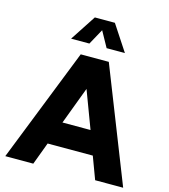

<svg xmlns="http://www.w3.org/2000/svg" viewBox="-138 -1085 1050 1193"><g transform="rotate(15 387.5 -488.5)"><path d="M188.5 0H8.3L297.4 -732.4H478L766.6 0H586.4L532.7 -144H242.2ZM297.4 -293.9H478L387.7 -534.2ZM560.5 -811H442.9L387.2 -911.6L332 -811H214.4L322.8 -976.6H451.7Z"/></g></svg>

Font: Kumbh Sans ExtraBold
Style: Regular
Weight: 800
Version: Version 1.005